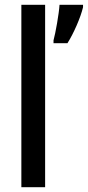

<svg xmlns="http://www.w3.org/2000/svg" viewBox="-20 -780 366 800"><path d="M168 0V-760H69V0ZM326 -750V-760H228C226 -724 211 -640 203 -612V-600H261C286 -639 316 -707 326 -750Z"/></svg>

Font: Noto Sans Sinhala Condensed Medium
Style: Regular
Weight: 500
Width: 3
Designer: Jelle Bosma - Monotype Design Team
Foundry: Monotype Imaging Inc.
Version: Version 2.006